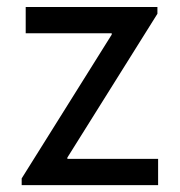

<svg xmlns="http://www.w3.org/2000/svg" viewBox="-20 -538 522 558"><path d="M43 -19.5 304.7 -437.5V-441.4H54.7V-517.6H437.5V-498L175.8 -80.1V-76.2H439.5V0H43Z"/></svg>

Font: Reddit Sans Chocolate
Style: Regular
Weight: 400
Designer: Stephen Hutchings
Foundry: Reddit
Version: Version 1.013